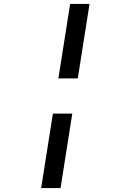

<svg xmlns="http://www.w3.org/2000/svg" viewBox="-20 -850 640 980"><path d="M278 -450H377L437 -830H338ZM190 110H289L349 -270H250Z"/></svg>

Font: JetBrains Mono Medium
Style: Italic
Weight: 436
Italic angle: -9°
Monospace: yes
Designer: Philipp Nurullin, Konstantin Bulenkov
Foundry: JetBrains
Version: Version 2.305